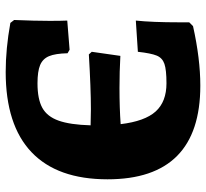

<svg xmlns="http://www.w3.org/2000/svg" viewBox="-44 -650 707 658"><g transform="rotate(90 309.0 -321.5)"><path d="M274 -655Q595 -655 595 -337Q595 -165 502 -76.5Q409 12 227 12Q148 12 59 -4L49 -17Q52 -88 52 -139Q52 -179 51 -199L151 -207L163 -200Q164 -158 173 -136.5Q182 -115 203.5 -106Q225 -97 266 -97Q320 -97 350 -113.5Q380 -130 394 -169.5Q408 -209 410 -279L355 -280Q284 -280 167 -273L158 -283L172 -381Q226 -378 282 -378Q351 -378 406 -382Q396 -465 362.5 -502Q329 -539 266 -539Q220 -539 199.5 -532Q179 -525 171 -505.5Q163 -486 158 -441L51 -434Q57 -490 57 -584V-617L70 -630Q182 -655 274 -655Z"/></g></svg>

Font: Alegreya ExtraBold
Style: Regular
Weight: 800
Designer: Juan Pablo del Peral
Foundry: Huerta Tipografica
Version: Version 2.007; ttfautohint (v1.6)